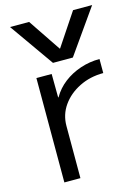

<svg xmlns="http://www.w3.org/2000/svg" viewBox="-119 -857 673 924"><g transform="rotate(-15 217.0 -395.0)"><path d="M25 -790H120L229 -628H231L339 -790H434L279 -570H180ZM84 0V-520H160L161 -403H163Q186 -443 222.5 -471Q259 -499 305 -514.5Q351 -530 401 -530V-460Q335 -460 281 -433Q227 -406 195.5 -361Q164 -316 164 -260V0Z"/></g></svg>

Font: M PLUS 2
Style: Regular
Weight: 400
Designer: Coji Morishita
Foundry: UNDERFOREST DESIGN
Version: Version 1.001